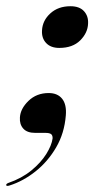

<svg xmlns="http://www.w3.org/2000/svg" viewBox="-50 -427 345 617"><path d="M63 0Q37 0 24.8 -13.8Q12.5 -27.5 14 -49.5Q15.5 -77.5 41.5 -102.8Q67.5 -128 106.5 -128Q135 -128 149.8 -109.5Q164.5 -91 161.5 -56Q157 1 130.5 46.5Q104 92 64.5 123.5Q25 155 -19 169Q-28.5 172 -30 168.5Q-31 164 -23.5 161Q20 146 50.8 120.8Q81.5 95.5 98.8 67.8Q116 40 119 18Q119.5 8.5 114.5 4.2Q109.5 0 95.5 0ZM140.5 -273Q113 -273 98.2 -288.8Q83.5 -304.5 85 -329Q86.5 -361 111.8 -384Q137 -407 176.5 -407Q205.5 -407 220 -391Q234.5 -375 233 -351Q232 -321.5 207.8 -297.2Q183.5 -273 140.5 -273Z"/></svg>

Font: Fraunces 144pt S000 SemiBold
Style: Italic
Weight: 600
Italic angle: -16°
Version: Version 1.000; ttfautohint (v1.8.3)